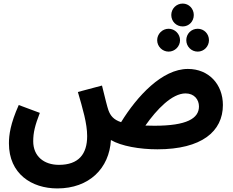

<svg xmlns="http://www.w3.org/2000/svg" viewBox="-20 -823 1305 1075"><path d="M1003 -675C1038 -675 1065 -703 1065 -739C1065 -774 1038 -803 1003 -803C967 -803 939 -774 939 -739C939 -703 967 -675 1003 -675ZM924 -534C959 -534 988 -563 988 -598C988 -633 959 -662 924 -662C889 -662 860 -633 860 -598C860 -563 889 -534 924 -534ZM1087 -534C1122 -534 1150 -563 1150 -598C1150 -634 1122 -662 1087 -662C1051 -662 1023 -634 1023 -598C1023 -563 1051 -534 1087 -534ZM301 232C479 232 592 120 601 -39C659 -5 762 13 861 13C1109 13 1228 -87 1228 -235C1228 -351 1149 -437 1032 -437C888 -437 748 -285 658 -139C615 -153 598 -176 587 -206C580 -226 570 -267 551 -344L416 -308C443 -215 468 -132 468 -61C468 40 420 100 310 100C225 100 166 51 166 -32C166 -81 176 -121 203 -191L85 -235C38 -130 30 -67 30 -20C30 150 157 232 301 232ZM1019 -300C1068 -300 1094 -265 1094 -227C1094 -160 1026 -119 845 -119C827 -119 810 -120 794 -120C858 -211 943 -300 1019 -300Z"/></svg>

Font: Noto Sans Arabic UI Cn
Style: Bold
Weight: 700
Width: 3
Designer: Monotype Design Team, Nadine Chahine and Nizar Qandah
Foundry: Monotype Imaging Inc.
Version: Version 2.010